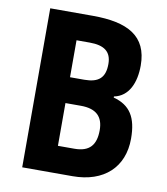

<svg xmlns="http://www.w3.org/2000/svg" viewBox="-81 -782 737 849"><g transform="rotate(10 287.5 -357.0)"><path d="M267 -714H76V0H302C443 0 528 -80 528 -208C528 -304 496 -354 421 -374V-379C487 -392 514 -458 514 -534C514 -667 424 -714 267 -714ZM279 -429H215V-595H274C340 -595 372 -571 372 -516C372 -455 344 -429 279 -429ZM215 -313H284C353 -313 385 -282 385 -221C385 -154 356 -121 289 -121H215Z"/></g></svg>

Font: Noto Sans Sinhala Condensed
Style: Bold
Weight: 700
Width: 3
Designer: Jelle Bosma - Monotype Design Team
Foundry: Monotype Imaging Inc.
Version: Version 2.006